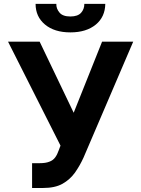

<svg xmlns="http://www.w3.org/2000/svg" viewBox="-20 -937 711 967"><path d="M196.3 9.8H141.6V-115.2H181.2Q210 -115.2 228.5 -122.6Q246.6 -128.9 257.8 -144Q268.6 -158.7 275.9 -180.2L284.7 -203.6L20.5 -727.1H179.7L351.1 -369.1L494.1 -727.1H650.9L400.4 -142.6Q382.3 -103 357.4 -67.4Q332 -32.2 294.4 -11.2Q256.8 9.8 196.3 9.8ZM404.8 -917.5H510.3Q509.3 -852.1 462.9 -813.5Q415 -773.9 334.5 -773.9Q253.9 -773.9 206.5 -813.5Q159.2 -853 159.2 -917.5H263.7Q262.7 -893.6 279.8 -873.5Q295.9 -854 334.5 -854Q372.1 -854 388.7 -873Q404.8 -891.1 404.8 -917.5Z"/></svg>

Font: My Font
Style: Bold
Weight: 500
Designer: Rasmus Andersson
Foundry: rsms
Version: Version 0.001